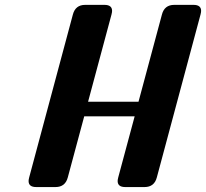

<svg xmlns="http://www.w3.org/2000/svg" viewBox="-20 -757 834 777"><path d="M126.5 0Q95.7 0 95.7 -24.4Q95.7 -29.8 98.1 -39.1L274.9 -698.2Q285.2 -737.3 324.7 -737.3H402.8Q433.6 -737.3 433.6 -712.9Q433.6 -707.5 431.2 -698.2L336.4 -345.2H540.5L635.3 -698.2Q645.5 -737.3 685.1 -737.3H763.2Q793.9 -737.3 793.9 -712.9Q793.9 -707.5 791.5 -698.2L614.7 -39.1Q604.5 0 564.9 0H486.8Q456.1 0 456.1 -24.4Q456.1 -29.8 458.5 -39.1L524.9 -286.1H320.8L254.4 -39.1Q244.1 0 204.6 0Z"/></svg>

Font: Cursive Sans
Style: Bold
Weight: 700
Italic angle: -15°
Designer: Wojciech Kalinowski "wmk69" (wmk69@o2.pl)
Foundry: Wojciech Kalinowski "wmk69" (wmk69@o2.pl)
Version: Wersja 3.1.0; 2022-02-18